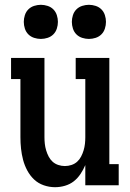

<svg xmlns="http://www.w3.org/2000/svg" viewBox="-20 -771 540 799"><path d="M209 8Q185 8 162 0Q139 -8 122 -24Q105 -40 93.5 -61.5Q82 -83 76 -106Q70 -129 67.5 -152.5Q65 -176 65 -200V-442H26V-530H165V-200Q165 -186 166.5 -172.5Q168 -159 172 -145.5Q176 -132 182.5 -119.5Q189 -107 199 -98Q209 -89 222.5 -84.5Q236 -80 250 -80Q264 -80 277.5 -84.5Q291 -89 301 -98Q311 -107 317.5 -119.5Q324 -132 328 -145.5Q332 -159 333.5 -172.5Q335 -186 335 -200V-442H295V-530H435V-88H474V0H335V-84Q327 -65 315 -47Q303 -29 287 -16.5Q271 -4 250.5 2Q230 8 209 8ZM350 -609Q336 -609 322 -613.5Q308 -618 298 -628Q288 -638 283.5 -652Q279 -666 279 -680Q279 -694 283.5 -708Q288 -722 298 -732Q308 -742 322 -746.5Q336 -751 350 -751Q364 -751 378 -746.5Q392 -742 402 -732Q412 -722 416.5 -708Q421 -694 421 -680Q421 -666 416.5 -652Q412 -638 402 -628Q392 -618 378 -613.5Q364 -609 350 -609ZM150 -609Q136 -609 122 -613.5Q108 -618 98 -628Q88 -638 83.5 -652Q79 -666 79 -680Q79 -694 83.5 -708Q88 -722 98 -732Q108 -742 122 -746.5Q136 -751 150 -751Q164 -751 178 -746.5Q192 -742 202 -732Q212 -722 216.5 -708Q221 -694 221 -680Q221 -666 216.5 -652Q212 -638 202 -628Q192 -618 178 -613.5Q164 -609 150 -609Z"/></svg>

Font: Iosevka Slab Semibold
Style: Regular
Weight: 600
Monospace: yes
Designer: Belleve Invis
Foundry: Belleve Invis
Version: Version 11.1.1; ttfautohint (v1.8.3)